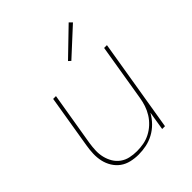

<svg xmlns="http://www.w3.org/2000/svg" viewBox="-208 -878 1015 1015"><g transform="rotate(-45 300.0 -370.0)"><path d="M241 8Q212 8 184.5 1.5Q157 -5 135.5 -20.5Q114 -36 99.5 -59.5Q85 -83 79 -110Q73 -137 74 -165.5Q75 -194 80 -223L129 -520H150L100 -220Q96 -194 95 -168Q94 -142 100 -117.5Q106 -93 118.5 -72Q131 -51 151 -36.5Q171 -22 196 -16.5Q221 -11 247 -11Q272 -11 297 -15.5Q322 -20 345.5 -32Q369 -44 389 -62.5Q409 -81 423 -103.5Q437 -126 445 -150Q453 -174 457 -199L510 -520H531L445 0H424L441 -105Q426 -78 404 -55.5Q382 -33 355 -18.5Q328 -4 299 2Q270 8 241 8ZM339 -594 326 -606 473 -748 489 -732Z"/></g></svg>

Font: Iosevka SS04 Th Ex Obl
Style: Regular
Weight: 100
Width: 7
Italic angle: -9°
Monospace: yes
Designer: Belleve Invis
Foundry: Belleve Invis
Version: Version 19.0.0; ttfautohint (v1.8.4)